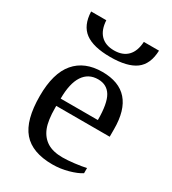

<svg xmlns="http://www.w3.org/2000/svg" viewBox="-171 -777 786 878"><g transform="rotate(30 222.0 -338.0)"><path d="M127 -231V-222.2Q127 -154.8 141.8 -117.4Q156.7 -80.1 187.7 -60.5Q218.8 -41 269 -41Q295.4 -41 331.5 -45.4Q367.7 -49.8 391.1 -55.2V-27.8Q367.7 -12.7 327.4 -1.5Q287.1 9.8 245.1 9.8Q138.2 9.8 88.6 -47.9Q39.1 -105.5 39.1 -232.9Q39.1 -353 89.4 -412.1Q139.6 -471.2 232.9 -471.2Q409.2 -471.2 409.2 -271V-231ZM232.9 -432.1Q182.1 -432.1 155 -391.1Q127.9 -350.1 127.9 -270H324.2Q324.2 -357.4 301.8 -394.8Q279.3 -432.1 232.9 -432.1ZM228.5 -547.9Q139.2 -547.9 95.5 -580.1Q51.8 -612.3 49.3 -684.6H129.4Q132.3 -634.3 157.7 -608.4Q183.1 -582.5 228.5 -582.5Q273.9 -582.5 299.3 -608.4Q324.7 -634.3 327.6 -684.6H407.7Q405.3 -611.8 361.6 -579.8Q317.9 -547.9 228.5 -547.9Z"/></g></svg>

Font: Times New Roman
Style: Regular
Weight: 400
Designer: Steve Matteson
Foundry: Ascender Corporation
Version: Version 2.00.3